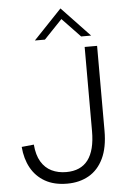

<svg xmlns="http://www.w3.org/2000/svg" viewBox="-61 -954 669 1008"><g transform="rotate(-5 274.0 -450.0)"><path d="M252.5 10Q183.5 10 135.8 -17.2Q88 -44.5 61.8 -92.2Q35.5 -140 30.5 -203L95 -209.5Q99.5 -154 120.5 -119Q141.5 -84 175.5 -67.5Q209.5 -51 252.5 -51Q405.5 -51 405.5 -253.5V-697H471V-250Q471 -161 443.2 -103.5Q415.5 -46 366.2 -18Q317 10 252.5 10ZM444.5 -753.5H392L296.5 -853.5L201 -753.5H148L296.5 -909.5Z"/></g></svg>

Font: Acari Sans Neue
Style: Regular
Weight: 400
Designer: Alfredo Marco Pradil (font), Cristiano Sobral (main changes)
Foundry: Hanken Design Co. (font), Cristiano Sobral (main changes)
Version: Version 2.459;March 19, 2022;FontCreator 14.0.0.2808 64-bit;